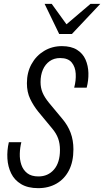

<svg xmlns="http://www.w3.org/2000/svg" viewBox="-20 -970 542 999"><path d="M179 9Q125 9 90 -12Q55 -33 38 -68Q21 -103 18.5 -145Q16 -187 26 -230H91Q84 -202 83 -171Q82 -140 91 -113Q100 -86 121.5 -69Q143 -52 180 -52Q230 -52 261 -88Q292 -124 292 -190Q292 -223 282.5 -249.5Q273 -276 251 -302L179 -389Q154 -420 137 -455.5Q120 -491 120 -537Q120 -593 144 -636.5Q168 -680 209.5 -705Q251 -730 302 -730Q350 -730 380.5 -711Q411 -692 425 -660Q439 -628 440 -590Q441 -552 431 -514H366Q376 -551 374 -586.5Q372 -622 353 -645Q334 -668 293 -668Q261 -668 238 -651.5Q215 -635 203 -607Q191 -579 191 -543Q191 -513 201.5 -488Q212 -463 235 -435L304 -352Q333 -318 347.5 -279Q362 -240 362 -193Q362 -129 339 -84Q316 -39 274.5 -15Q233 9 179 9ZM288 -793 212 -950H249L348 -813H290L451 -950H502L354 -793Z"/></svg>

Font: Instrument Sans Condensed
Style: Italic
Weight: 400
Width: 3
Italic angle: -13°
Designer: Rodrigo Fuenzalida
Foundry: fragTYPE
Version: Version 1.000;gftools[0.9.28]